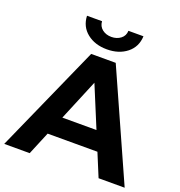

<svg xmlns="http://www.w3.org/2000/svg" viewBox="-167 -1043 1101 1176"><g transform="rotate(20 383.5 -455.5)"><path d="M-9 0 303 -700H463L776 0H606L350 -618H414L157 0ZM147 -150 190 -273H550L594 -150ZM383 -759Q305 -759 253.5 -800Q202 -841 199 -911H297Q299 -878 323.5 -859Q348 -840 383 -840Q418 -840 443 -859Q468 -878 469 -911H567Q564 -841 512.5 -800Q461 -759 383 -759Z"/></g></svg>

Font: Montserrat Thin
Style: Bold
Weight: 700
Version: Version 9.000